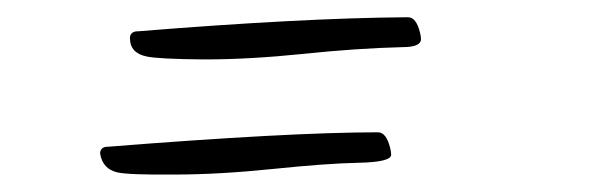

<svg xmlns="http://www.w3.org/2000/svg" viewBox="-20 -386 691 220"><path d="M443.8 -366.2C364.7 -365.6 262.7 -360.2 137.7 -350.1H136.2C131.3 -349.4 128.9 -346.8 128.9 -342.3C128.9 -330.9 135.3 -323.9 147.9 -321.3C157.1 -319.3 179 -318.2 213.9 -317.9C248.4 -317.9 286.1 -320 326.9 -324.2C367.8 -328.5 405.9 -331.1 441.4 -332C455.1 -332 462.1 -335 462.4 -340.8C462.4 -342.8 462.1 -345.2 461.4 -348.1C458.5 -360.2 453.9 -366.2 447.8 -366.2ZM428.2 -208.5C428.2 -210.4 427.9 -212.9 427.2 -215.8C424.3 -228.2 419.6 -234.4 413.1 -234.4C344.7 -234.4 241.4 -228.8 103 -217.8H101.6C97 -217.1 94.7 -214.5 94.7 -210C96.7 -198.2 103.2 -191.1 114.3 -188.5C123 -186.5 144.9 -185.7 179.7 -186C214.2 -186 251.9 -188.2 292.7 -192.4C333.6 -196.6 366.3 -199 390.9 -199.5C415.4 -200 427.9 -203 428.2 -208.5Z"/></svg>

Font: Kristi
Style: Medium
Weight: 400
Italic angle: -15°
Version: Version 1.003